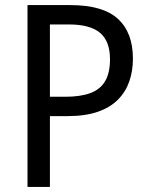

<svg xmlns="http://www.w3.org/2000/svg" viewBox="-20 -734 586 754"><path d="M256 -714Q384 -714 443 -660Q502 -606 502 -504Q502 -456 488 -415Q474 -374 443.5 -343Q413 -312 364 -295Q315 -278 245 -278H176V0H88V-714ZM250 -638H176V-354H236Q296 -354 335 -368.5Q374 -383 393 -415.5Q412 -448 412 -501Q412 -572 373 -605Q334 -638 250 -638Z"/></svg>

Font: Noto Sans Khmer SemiCondensed
Style: Regular
Weight: 400
Width: 4
Designer: Danh Hong and the Monotype Design Team
Foundry: Monotype Imaging Inc.
Version: Version 2.004